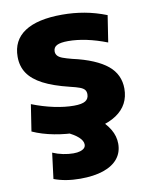

<svg xmlns="http://www.w3.org/2000/svg" viewBox="-84 -592 684 873"><g transform="rotate(-10 257.5 -155.5)"><path d="M247 10Q189 10 133.5 -0.5Q78 -11 34 -31L53 -154Q104 -134 153.5 -123.5Q203 -113 245 -113Q282 -113 298 -123Q314 -133 314 -154Q314 -166 308 -174Q302 -182 286.5 -188Q271 -194 241 -201Q167 -219 121 -243Q75 -267 53 -299.5Q31 -332 31 -376Q31 -452 90 -491Q149 -530 263 -530Q316 -530 366 -521Q416 -512 467 -492L448 -369Q399 -388 354 -397.5Q309 -407 269 -407Q234 -407 217.5 -398.5Q201 -390 201 -371Q201 -360 208 -351.5Q215 -343 231 -337Q247 -331 274 -324Q328 -312 368 -295Q408 -278 433.5 -257Q459 -236 471.5 -209Q484 -182 484 -150Q484 -74 421.5 -32Q359 10 247 10ZM216 219Q148 219 95 199L110 80Q133 90 158 95Q183 100 205 100Q224 100 236.5 96Q249 92 255.5 85.5Q262 79 262 69Q262 52 243 34.5Q224 17 186 0L335 -41Q375 -7 394 25Q413 57 413 92Q413 132 390 160.5Q367 189 323 204Q279 219 216 219Z"/></g></svg>

Font: M PLUS 2 ExtraBold
Style: Regular
Weight: 800
Version: Version 1.001